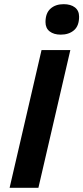

<svg xmlns="http://www.w3.org/2000/svg" viewBox="-20 -900 399 920"><path d="M317 -660 164 0H26L179 -660ZM271 -734Q238 -734 218 -749.5Q198 -765 198 -794Q198 -837 222 -858.5Q246 -880 285 -880Q319 -880 339 -864.5Q359 -849 359 -820Q359 -776 334.5 -755Q310 -734 271 -734Z"/></svg>

Font: Work Sans SemiBold
Style: Italic
Weight: 600
Italic angle: -13°
Designer: Wei Huang
Foundry: Wei Huang
Version: Version 2.012; ttfautohint (v1.8.3)